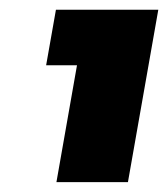

<svg xmlns="http://www.w3.org/2000/svg" viewBox="-20 -724 343 392"><path d="M95.2 -352.1 137.2 -590.8H74.2L94.2 -704.1H303.2L241.2 -352.1Z"/></svg>

Font: Poppins ExtraBold
Style: Italic
Weight: 800
Italic angle: -10°
Designer: Ninad Kale (Devanagari), Jonny Pinhorn (Latin)
Foundry: Indian Type Foundry
Version: Version 3.200;PS 1.000;hotconv 16.6.54;makeotf.lib2.5.65590